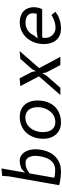

<svg xmlns="http://www.w3.org/2000/svg" viewBox="871 -1721 858 2640"><g transform="rotate(-90 1300.0 -401.0)"><path d="M176.5 -85.5Q194 -79 219.5 -75.2Q245 -71.5 282.5 -71.5Q334 -71.5 368.2 -92.2Q402.5 -113 424.2 -146Q446 -179 457.2 -219.8Q468.5 -260.5 474 -300.5Q477 -323 477 -343Q477 -374.5 470.2 -399.5Q463.5 -424.5 451.8 -442.2Q440 -460 423.8 -469.2Q407.5 -478.5 388 -478.5Q366.5 -478.5 347.8 -476.2Q329 -474 311 -467.8Q293 -461.5 274.5 -450.5Q256 -439.5 235.5 -422.5ZM195.5 -710 201.5 -800 304 -810 247 -487 297.5 -532.5Q325.5 -544.5 352.5 -551.5Q379.5 -558.5 407.5 -558.5Q445 -558.5 474.5 -542.5Q504 -526.5 524.8 -497.5Q545.5 -468.5 556.5 -428.8Q567.5 -389 567.5 -342Q567.5 -331.5 566.8 -320.5Q566 -309.5 565 -298Q557.5 -228.5 534.2 -172Q511 -115.5 472.2 -75.2Q433.5 -35 380 -13.2Q326.5 8.5 258.5 8.5Q246 8.5 229.5 7.5Q213 6.5 194.8 4.5Q176.5 2.5 157.8 0Q139 -2.5 122.8 -5.2Q106.5 -8 93.5 -11.2Q80.5 -14.5 73.5 -17.5Z M933.5 8.5Q884 8.5 843.2 -9Q802.5 -26.5 773.2 -58.5Q744 -90.5 728 -135.8Q712 -181 712 -236.5Q712 -308 734.2 -367.2Q756.5 -426.5 796.2 -469Q836 -511.5 891.2 -535Q946.5 -558.5 1013 -558.5Q1064 -558.5 1105.5 -542Q1147 -525.5 1176.5 -494.2Q1206 -463 1222 -417.8Q1238 -372.5 1238 -315.5Q1238 -241 1216.8 -181Q1195.5 -121 1156 -79Q1116.5 -37 1060.2 -14.2Q1004 8.5 933.5 8.5ZM1146.5 -311Q1146.5 -348.5 1137.5 -379.8Q1128.5 -411 1110.5 -433.8Q1092.5 -456.5 1065.8 -469Q1039 -481.5 1003 -481.5Q970.5 -481.5 943 -471.8Q915.5 -462 893.5 -445Q871.5 -428 854.5 -404.8Q837.5 -381.5 826.2 -354.8Q815 -328 809.2 -298.5Q803.5 -269 803.5 -240Q803.5 -202.5 812 -171Q820.5 -139.5 837.8 -116.8Q855 -94 881.2 -81.5Q907.5 -69 943 -69Q975 -69 1002.5 -78.8Q1030 -88.5 1052.5 -105.8Q1075 -123 1092.5 -146.2Q1110 -169.5 1122 -196.5Q1134 -223.5 1140.2 -252.8Q1146.5 -282 1146.5 -311Z M1725.5 0 1625 -191 1613 -250 1580 -191 1412.5 0H1313L1570.5 -294L1436.5 -550L1543.5 -560.5L1631.5 -390.5L1641.5 -335L1670 -390.5L1810.5 -550L1918 -560.5L1683.5 -291.5L1838 0Z M2458.5 -69.5Q2443 -56 2420.2 -42Q2397.5 -28 2368 -16.8Q2338.5 -5.5 2302.8 1.5Q2267 8.5 2226 8.5Q2169.5 8.5 2129.5 -10.8Q2089.5 -30 2063.8 -62.5Q2038 -95 2026 -137.8Q2014 -180.5 2014 -227.5Q2014 -251 2017 -275Q2021.5 -311.5 2033.2 -347Q2045 -382.5 2063.8 -414Q2082.5 -445.5 2107.8 -472Q2133 -498.5 2164.5 -517.8Q2196 -537 2233.2 -547.8Q2270.5 -558.5 2313 -558.5Q2363 -558.5 2401.8 -544.5Q2440.5 -530.5 2467 -505Q2493.5 -479.5 2507.2 -443.8Q2521 -408 2521 -364.5Q2521 -343.5 2517.5 -323Q2515 -307.5 2511.2 -294.5Q2507.5 -281.5 2503.5 -271.5Q2499 -260 2494.5 -250H2104Q2101 -238.5 2099.8 -228Q2098.5 -217.5 2098.5 -207.5Q2098.5 -176.5 2110 -150.5Q2121.5 -124.5 2140.5 -105.8Q2159.5 -87 2184 -76.8Q2208.5 -66.5 2235 -66.5Q2267 -66.5 2295.2 -72.8Q2323.5 -79 2346.2 -88Q2369 -97 2386 -106.5Q2403 -116 2412.5 -122.5ZM2429.5 -325Q2430.5 -326.5 2432 -333Q2433.5 -339.5 2434.8 -347.8Q2436 -356 2436.8 -363.8Q2437.5 -371.5 2437.5 -376Q2437.5 -394 2432 -412.2Q2426.5 -430.5 2412 -445.5Q2397.5 -460.5 2372 -469.8Q2346.5 -479 2306.5 -479Q2274 -479 2246.8 -469.8Q2219.5 -460.5 2197.8 -444.8Q2176 -429 2160 -408.5Q2144 -388 2134 -366L2093 -311.5L2189.5 -325Z"/></g></svg>

Font: B612 Mono
Style: Italic
Weight: 400
Italic angle: -10°
Version: Version 1.005